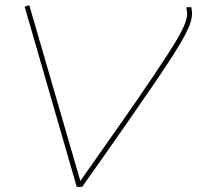

<svg xmlns="http://www.w3.org/2000/svg" viewBox="-20 -728 768 748"><path d="M300 0H279L76 -702L94 -708L293 -23Q386 -155 453.5 -251.5Q521 -348 566.5 -415.5Q612 -483 640.5 -527.5Q669 -572 683.5 -599.5Q698 -627 703.5 -644Q709 -661 709 -674Q709 -679 708 -685.5Q707 -692 706 -700H725Q728 -689 728 -674Q728 -660 722.5 -641.5Q717 -623 701.5 -593Q686 -563 656.5 -516.5Q627 -470 579.5 -400.5Q532 -331 463.5 -232.5Q395 -134 300 0Z"/></svg>

Font: Georama Extended Thin
Style: Italic
Weight: 100
Width: 7
Italic angle: -9°
Designer: Jean-Baptiste Levee
Foundry: Production Type
Version: Version 1.000